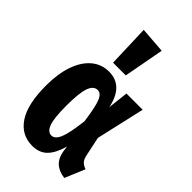

<svg xmlns="http://www.w3.org/2000/svg" viewBox="-255 -915 1013 1013"><g transform="rotate(45 252.0 -408.5)"><path d="M343 -416 356 -531H477L415 -259L438 -150Q443 -126 455 -114Q467 -102 486 -96L439 16Q351 5 337 -77L332 -111Q314 -47 283 -15.5Q252 16 199 16Q118 16 72 -53Q26 -122 26 -261Q26 -349 48.5 -413.5Q71 -478 112.5 -513Q154 -548 210 -548Q316 -548 343 -416ZM177 -261Q177 -168 191 -131Q205 -94 232 -94Q258 -94 274.5 -132Q291 -170 303 -271Q290 -366 275.5 -401.5Q261 -437 236 -437Q206 -437 191.5 -397Q177 -357 177 -261ZM183 -833 328 -822 286 -596H191Z"/></g></svg>

Font: Fira Sans Extra Condensed
Style: Bold
Weight: 700
Width: 1
Designer: Carrois Corporate & Edenspiekermann AG
Foundry: Carrois Corporate GbR & Edenspiekermann AG
Version: Version 4.203